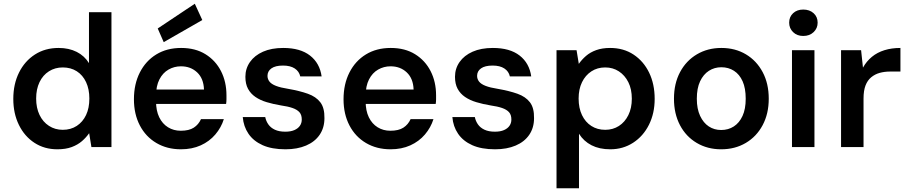

<svg xmlns="http://www.w3.org/2000/svg" viewBox="-20 -785 4852 1025"><path d="M286 12Q217 12 164 -22.5Q111 -57 81 -118Q51 -179 51 -257Q51 -336 81.5 -397.5Q112 -459 166.5 -494Q221 -529 293 -529Q348 -529 389.5 -508Q431 -487 455 -448V-720H575V0H468L456 -74Q440 -51 417.5 -31.5Q395 -12 363 0Q331 12 286 12ZM315 -92Q358 -92 390 -113Q422 -134 439.5 -171Q457 -208 457 -259Q457 -309 439.5 -346.5Q422 -384 390 -404.5Q358 -425 315 -425Q274 -425 241.5 -404.5Q209 -384 191 -346.5Q173 -309 173 -259Q173 -209 191 -171.5Q209 -134 241.5 -113Q274 -92 315 -92Z M946 12Q872 12 815 -21.5Q758 -55 726.5 -115.5Q695 -176 695 -255Q695 -336 726.5 -398Q758 -460 814.5 -494.5Q871 -529 947 -529Q1023 -529 1077 -495.5Q1131 -462 1160 -405Q1189 -348 1189 -276Q1189 -266 1189 -254.5Q1189 -243 1187 -230H781V-307H1069Q1067 -366 1032.5 -398.5Q998 -431 946 -431Q910 -431 879.5 -413.5Q849 -396 831 -361Q813 -326 813 -273V-244Q813 -194 830 -159Q847 -124 877 -105.5Q907 -87 945 -87Q989 -87 1014.5 -103.5Q1040 -120 1053 -149H1175Q1161 -104 1129.5 -67Q1098 -30 1051.5 -9Q1005 12 946 12ZM854 -560 822 -633 1020 -765 1060 -678Z M1504 12Q1431 12 1382 -10Q1333 -32 1306.5 -71Q1280 -110 1276 -160H1396Q1400 -139 1412.5 -121Q1425 -103 1447.5 -92.5Q1470 -82 1503 -82Q1532 -82 1551.5 -90.5Q1571 -99 1581 -113.5Q1591 -128 1591 -147Q1591 -172 1578.5 -186Q1566 -200 1541.5 -208.5Q1517 -217 1481 -222Q1439 -229 1404 -239.5Q1369 -250 1343.5 -267.5Q1318 -285 1304 -311Q1290 -337 1290 -375Q1290 -419 1314.5 -454Q1339 -489 1384 -509Q1429 -529 1492 -529Q1583 -529 1635 -488.5Q1687 -448 1697 -377H1583Q1577 -404 1553.5 -419.5Q1530 -435 1491 -435Q1450 -435 1429 -420Q1408 -405 1408 -380Q1408 -363 1418.5 -349.5Q1429 -336 1453.5 -326.5Q1478 -317 1517 -311Q1580 -300 1623.5 -284.5Q1667 -269 1690 -239Q1713 -209 1712 -154Q1712 -103 1686.5 -65.5Q1661 -28 1614 -8Q1567 12 1504 12Z M2065 12Q1991 12 1934 -21.5Q1877 -55 1845.5 -115.5Q1814 -176 1814 -255Q1814 -336 1845.5 -398Q1877 -460 1933.5 -494.5Q1990 -529 2066 -529Q2142 -529 2196 -495.5Q2250 -462 2279 -405Q2308 -348 2308 -276Q2308 -266 2308 -254.5Q2308 -243 2306 -230H1900V-307H2188Q2186 -366 2151.5 -398.5Q2117 -431 2065 -431Q2029 -431 1998.5 -413.5Q1968 -396 1950 -361Q1932 -326 1932 -273V-244Q1932 -194 1949 -159Q1966 -124 1996 -105.5Q2026 -87 2064 -87Q2108 -87 2133.5 -103.5Q2159 -120 2172 -149H2294Q2280 -104 2248.5 -67Q2217 -30 2170.5 -9Q2124 12 2065 12Z M2623 12Q2550 12 2501 -10Q2452 -32 2425.5 -71Q2399 -110 2395 -160H2515Q2519 -139 2531.5 -121Q2544 -103 2566.5 -92.5Q2589 -82 2622 -82Q2651 -82 2670.5 -90.5Q2690 -99 2700 -113.5Q2710 -128 2710 -147Q2710 -172 2697.5 -186Q2685 -200 2660.5 -208.5Q2636 -217 2600 -222Q2558 -229 2523 -239.5Q2488 -250 2462.5 -267.5Q2437 -285 2423 -311Q2409 -337 2409 -375Q2409 -419 2433.5 -454Q2458 -489 2503 -509Q2548 -529 2611 -529Q2702 -529 2754 -488.5Q2806 -448 2816 -377H2702Q2696 -404 2672.5 -419.5Q2649 -435 2610 -435Q2569 -435 2548 -420Q2527 -405 2527 -380Q2527 -363 2537.5 -349.5Q2548 -336 2572.5 -326.5Q2597 -317 2636 -311Q2699 -300 2742.5 -284.5Q2786 -269 2809 -239Q2832 -209 2831 -154Q2831 -103 2805.5 -65.5Q2780 -28 2733 -8Q2686 12 2623 12Z M2951 220V-517H3058L3070 -444Q3086 -467 3108.5 -486.5Q3131 -506 3163 -517.5Q3195 -529 3237 -529Q3309 -529 3362.5 -493.5Q3416 -458 3445.5 -397Q3475 -336 3475 -257Q3475 -180 3444.5 -119Q3414 -58 3360 -23Q3306 12 3238 12Q3180 12 3138 -9.5Q3096 -31 3071 -71V220ZM3211 -92Q3252 -92 3284 -112.5Q3316 -133 3334.5 -170.5Q3353 -208 3353 -258Q3353 -309 3334.5 -346Q3316 -383 3284 -404Q3252 -425 3211 -425Q3169 -425 3137 -404Q3105 -383 3087 -346Q3069 -309 3069 -259Q3069 -208 3087 -170.5Q3105 -133 3137 -112.5Q3169 -92 3211 -92Z M3830 12Q3757 12 3699.5 -22Q3642 -56 3610 -117Q3578 -178 3578 -258Q3578 -339 3610.5 -400Q3643 -461 3700.5 -495Q3758 -529 3831 -529Q3905 -529 3962 -495Q4019 -461 4051.5 -400Q4084 -339 4084 -258Q4084 -178 4051.5 -117Q4019 -56 3961.5 -22Q3904 12 3830 12ZM3830 -91Q3868 -91 3897.5 -110Q3927 -129 3944 -166Q3961 -203 3961 -258Q3961 -314 3944.5 -351Q3928 -388 3898.5 -407Q3869 -426 3831 -426Q3794 -426 3764.5 -407Q3735 -388 3717.5 -351Q3700 -314 3700 -258Q3700 -204 3717.5 -166.5Q3735 -129 3764 -110Q3793 -91 3830 -91Z M4208 0V-517H4328V0ZM4268 -593Q4235 -593 4214 -613.5Q4193 -634 4193 -664Q4193 -695 4214 -714.5Q4235 -734 4268 -734Q4302 -734 4323.5 -714.5Q4345 -695 4345 -664Q4345 -634 4323.5 -613.5Q4302 -593 4268 -593Z M4470 0V-517H4577L4587 -424Q4606 -458 4634.5 -481.5Q4663 -505 4701.5 -517Q4740 -529 4787 -529V-403H4731Q4702 -403 4676.5 -396Q4651 -389 4631 -372.5Q4611 -356 4600.5 -328.5Q4590 -301 4590 -259V0Z"/></svg>

Font: DM Sans 11pt SemiBold
Style: Regular
Weight: 600
Version: Version 4.004;gftools[0.9.30]